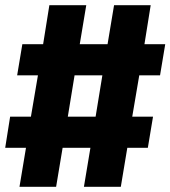

<svg xmlns="http://www.w3.org/2000/svg" viewBox="-23 -737 656 739"><path d="M52 -18 77 -168H-3L16 -288H96L123 -447H43L63 -567H143L167 -717H309L284 -567H391L416 -717H557L533 -567H613L593 -447H513L486 -288H566L546 -168H467L442 -18H300L325 -168H218L193 -18ZM238 -288H345L371 -447H264Z"/></svg>

Font: Iosevka Curly Slab HvEx
Style: Italic
Weight: 900
Width: 7
Italic angle: -9°
Monospace: yes
Designer: Belleve Invis
Foundry: Belleve Invis
Version: Version 11.1.0; ttfautohint (v1.8.3)